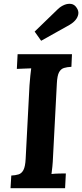

<svg xmlns="http://www.w3.org/2000/svg" viewBox="-20 -983 430 1003"><path d="M356 -700 353 -634Q331 -633 314.5 -628Q298 -623 288.5 -605.5Q279 -588 277 -547L257 -164Q256 -137 253.5 -112Q251 -87 249 -74Q265 -76 289.5 -76.5Q314 -77 324 -77L320 0H35L39 -66Q61 -67 77 -72Q93 -77 102.5 -95Q112 -113 114 -153L134 -536Q136 -563 138.5 -588Q141 -613 143 -626Q127 -625 103 -624.5Q79 -624 68 -623L72 -700ZM195 -770 161 -818 283 -936Q298 -950 316 -957.5Q334 -965 351.5 -962.5Q369 -960 380 -943Q392 -926 389 -909Q386 -892 374 -878Q362 -864 345 -854Z"/></svg>

Font: Lora Italic
Style: Italic
Weight: 400
Italic angle: -3°
Designer: Olga Karpushina, Alexei Vanyashin (Cyrillic)
Foundry: Cyreal
Version: Version 2.210; ttfautohint (v1.8.1.43-b0c9)